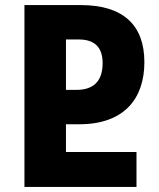

<svg xmlns="http://www.w3.org/2000/svg" viewBox="-20 -734 624 754"><path d="M76 0H516V-137H239V-246H291C467 -246 547 -346 547 -490C547 -636 463 -714 298 -714H76ZM239 -381V-579H289C353 -579 383 -547 383 -486C383 -413 345 -381 280 -381Z"/></svg>

Font: Noto Sans Georgian SemiCondensed Extra
Style: Regular
Weight: 800
Width: 4
Designer: Monotype Design Team
Foundry: Monotype Imaging Inc.
Version: Version 1.901